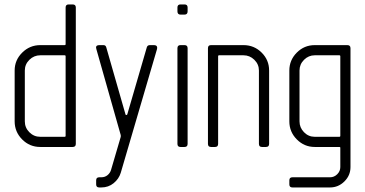

<svg xmlns="http://www.w3.org/2000/svg" viewBox="-20 -656 1629 857"><path d="M45.4 -341.3Q45.4 -387.7 79.1 -421.1Q112.8 -454.6 159.7 -454.6H268.6Q272.9 -454.6 272.9 -459V-622.6Q272.9 -636.2 286.6 -636.2H304.2Q318.4 -636.2 318.4 -622.6V-13.7Q318.4 0 304.2 0H159.7Q112.3 0 78.9 -33.7Q45.4 -67.4 45.4 -114.3ZM90.8 -114.3Q90.8 -85.9 111.1 -65.7Q131.3 -45.4 159.7 -45.4H268.6Q272.9 -45.4 272.9 -49.8V-404.8Q272.9 -409.2 268.6 -409.2H159.7Q131.8 -409.2 111.3 -389.2Q90.8 -369.1 90.8 -341.3Z M543.9 -142.6Q547.4 -142.6 548.3 -146L635.3 -444.8Q638.2 -454.6 648.9 -454.6H667Q681.6 -454.6 681.6 -442.9Q681.6 -441.4 680.7 -436.5L519 115.2Q510.7 142.6 487.3 161.6Q463.9 180.7 432.1 180.7H422.9Q409.2 180.7 409.2 167V148.9Q409.2 135.3 422.9 135.3H432.1Q448.2 135.3 459.7 126Q471.2 116.7 475.6 102.5L519 -45.4Q519.5 -48.3 519 -52.7L410.2 -436.5Q408.7 -440.9 408.7 -444.3Q408.7 -454.6 423.8 -454.6H441.9Q452.1 -454.6 454.6 -443.8L540 -146Q540 -142.6 543.9 -142.6Z M817.4 -622.6V-605.5Q817.4 -590.8 803.7 -590.8H785.6Q772 -590.8 772 -605.5V-622.6Q772 -636.2 785.6 -636.2H803.7Q817.4 -636.2 817.4 -622.6ZM817.4 -440.9V-13.7Q817.4 0 803.7 0H785.6Q772 0 772 -13.7V-440.9Q772 -454.6 785.6 -454.6H803.7Q817.4 -454.6 817.4 -440.9Z M1066.9 -454.6Q1114.3 -454.6 1147.7 -421.4Q1181.2 -388.2 1181.2 -341.3V-13.7Q1181.2 0 1167 0H1149.4Q1135.7 0 1135.7 -13.7V-341.3Q1135.7 -369.1 1115.2 -389.2Q1094.7 -409.2 1066.9 -409.2H958Q953.6 -409.2 953.6 -404.8V-13.7Q953.6 0 939.9 0H921.9Q908.2 0 908.2 -13.7V-440.9Q908.2 -454.6 921.9 -454.6Z M1544.4 89.8Q1544.4 127 1517.3 153.8Q1490.2 180.7 1453.1 180.7H1285.2Q1271.5 180.7 1271.5 167V148.9Q1271.5 135.3 1285.2 135.3H1453.1Q1471.7 135.3 1485.4 121.6Q1499 107.9 1499 89.8V2.9Q1499 0 1494.6 0H1384.8Q1338.4 0 1304.9 -33.7Q1271.5 -67.4 1271.5 -114.3V-341.3Q1271.5 -387.7 1304.7 -421.1Q1337.9 -454.6 1384.8 -454.6H1530.3Q1544.4 -454.6 1544.4 -440.9ZM1316.9 -114.3Q1316.9 -86.4 1336.9 -65.9Q1356.9 -45.4 1384.8 -45.4H1494.6Q1499 -45.4 1499 -49.8V-404.8Q1499 -409.2 1494.6 -409.2H1384.8Q1357.4 -409.2 1337.2 -389.2Q1316.9 -369.1 1316.9 -341.3Z"/></svg>

Font: GOSTRUS
Style: type A
Weight: 200
Designer: Юрий и Татьяна Кривогуз
Version: Version 01.0